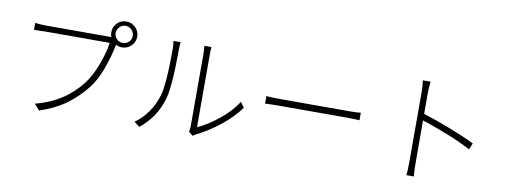

<svg xmlns="http://www.w3.org/2000/svg" viewBox="-66 -1181 4131 1568"><g transform="rotate(10 2000.0 -397.0)"><path d="M827 -659.5Q848 -639 877 -639Q906 -639 927 -659.5Q948 -680 948 -709Q948 -738 927 -759.5Q906 -781 877 -781Q848 -781 827 -759.5Q806 -738 806 -709Q806 -680 827 -659.5ZM234 -670H759H777Q770 -687 770 -709Q770 -754 801 -785.5Q832 -817 877 -817Q921 -817 953 -785.5Q985 -754 985 -709Q985 -665 953 -633.5Q921 -602 877 -602Q850 -602 826 -615L825 -610Q806 -513 768 -409Q730 -305 677 -239Q605 -148 515.5 -83Q426 -18 300 23L257 -26Q493 -86 633 -267Q684 -334 722.5 -435.5Q761 -537 772 -621H233Q220 -621 145 -618V-676Q197 -670 234 -670Z M1129 13 1084 -22Q1209 -112 1258 -269Q1288 -367 1288 -666Q1288 -698 1282 -727H1342Q1338 -695 1338 -666Q1338 -368 1307 -254Q1260 -91 1129 13ZM1571 9 1536 -20Q1542 -41 1542 -67V-665Q1542 -688 1538 -732H1597Q1594 -716 1594 -665V-66Q1678 -105 1767 -176Q1856 -247 1912 -333L1943 -289Q1880 -203 1788 -130Q1696 -57 1601 -10Q1587 -4 1571 9Z M2108 -353V-415Q2160 -411 2235 -411H2789Q2851 -411 2891 -415V-353Q2837 -356 2790 -356H2235Q2148 -356 2108 -353Z M3835 -327 3813 -274Q3735 -317 3614.5 -365Q3494 -413 3402 -441L3403 -84Q3403 -13 3408 22H3346Q3351 -12 3351 -84V-669Q3351 -723 3344 -764H3408Q3402 -708 3402 -669V-496Q3502 -465 3626 -417Q3750 -369 3835 -327Z"/></g></svg>

Font: Noto Sans Korean Light
Style: Regular
Weight: 300
Designer: Ryoko NISHIZUKA  (kana & ideographs); Paul D. Hunt (Latin, Greek & Cyrillic); Wenlong ZHANG  (bopomofo); Sandoll Communi
Foundry: Adobe Systems Incorporated
Version: Version 1.000;PS 1;hotconv 1.0.78;makeotf.lib2.5.61930